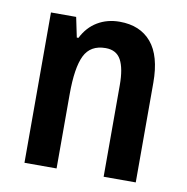

<svg xmlns="http://www.w3.org/2000/svg" viewBox="-67 -618 664 683"><g transform="rotate(10 265.0 -276.5)"><path d="M312 -553Q386 -553 426.5 -505Q467 -457 467 -360V0H351V-331Q351 -391 334.5 -421.5Q318 -452 279 -452Q224 -452 202.5 -408Q181 -364 181 -268V0H65V-543H156L171 -471H177Q197 -511 232 -532Q267 -553 312 -553Z"/></g></svg>

Font: Noto Sans Khmer UI Condensed SemiBold
Style: Regular
Weight: 600
Width: 3
Designer: Danh Hong and the Monotype Design Team
Foundry: Monotype Imaging Inc.
Version: Version 2.002; ttfautohint (v1.8.4.7-5d5b)